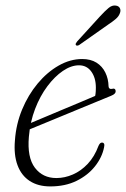

<svg xmlns="http://www.w3.org/2000/svg" viewBox="-20 -660 452 688"><path d="M62 -207.5Q62 -207.5 81.2 -215.5Q100.5 -223.5 131.2 -236.5Q162 -249.5 197.8 -264.5Q233.5 -279.5 267.2 -293.5Q301 -307.5 325 -318L318 -305.5Q321 -314 322.2 -323Q323.5 -332 323.5 -346Q323.5 -381 307.2 -403.5Q291 -426 263 -426Q235 -426 205.5 -406Q176 -386 149.8 -351Q123.5 -316 105.8 -269.8Q88 -223.5 83.5 -170Q77 -96 105 -59Q133 -22 182 -22Q212 -22 241.2 -34.8Q270.5 -47.5 294.5 -73Q318.5 -98.5 333 -137.5Q336 -144 339.2 -146.8Q342.5 -149.5 346 -149Q350.5 -149 352.8 -145Q355 -141 353 -132.5Q346 -96.5 320.5 -64.2Q295 -32 254.5 -12Q214 8 160 8Q116.5 8 86.5 -11.5Q56.5 -31 42.8 -68Q29 -105 33.5 -157Q37.5 -215 59.2 -267.5Q81 -320 115 -360.8Q149 -401.5 190.2 -425Q231.5 -448.5 274.5 -448.5Q305 -448.5 325.8 -435.5Q346.5 -422.5 357.5 -400Q368.5 -377.5 369 -350.5Q369.5 -345 372.5 -342.8Q375.5 -340.5 381 -341.5Q387 -343.5 390.5 -341.5Q394 -339.5 394.5 -334Q395 -329 391.2 -324.8Q387.5 -320.5 377.5 -316.5Q359 -309 328.8 -296.5Q298.5 -284 263.2 -269.5Q228 -255 193 -240.5Q158 -226 129.2 -214.2Q100.5 -202.5 83 -195.2Q65.5 -188 65.5 -188ZM338.5 -601.5Q356 -620.5 368.8 -631.2Q381.5 -642 395 -640Q406 -638.5 409.8 -630.2Q413.5 -622 409.5 -612.5Q405.5 -601 394.2 -591.5Q383 -582 367 -571.5L264 -499Q261 -497 257.5 -496.5Q254 -496 252 -498.5Q250 -501 251.8 -504.5Q253.5 -508 256.5 -511.5Z"/></svg>

Font: Fraunces 72pt Soft Wonky ExtraLight
Style: Italic
Weight: 250
Italic angle: -16°
Version: Version 1.000;[b76b70a41]